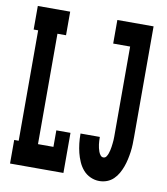

<svg xmlns="http://www.w3.org/2000/svg" viewBox="-83 -805 766 882"><g transform="rotate(10 300.0 -363.5)"><path d="M439 8Q418 8 398 -1Q378 -10 364 -26Q350 -42 341 -62.5Q332 -83 327 -103.5Q322 -124 319.5 -145.5Q317 -167 317 -189V-192H407V-191Q407 -182 407.5 -173.5Q408 -165 409 -157Q410 -149 412 -140.5Q414 -132 417 -124Q420 -116 425.5 -109Q431 -102 439 -102Q448 -102 453 -109.5Q458 -117 460.5 -124.5Q463 -132 465 -140Q467 -148 468 -156Q469 -164 470 -172Q471 -180 471.5 -188Q472 -196 472 -204.5Q472 -213 472 -221V-625H393V-735H562V-221Q562 -203 561.5 -185Q561 -167 558.5 -149Q556 -131 552 -113Q548 -95 542 -78.5Q536 -62 527 -46Q518 -30 505 -17.5Q492 -5 475 1.5Q458 8 439 8ZM22 0V-110H43V-625H22V-735H173V-625H133V-110H205V-187H271V0Z"/></g></svg>

Font: Iosevka HT Extrabold Extended
Style: Regular
Weight: 800
Width: 7
Monospace: yes
Designer: Belleve Invis
Foundry: Belleve Invis
Version: Version 32.3.0; ttfautohint (v1.8.4)